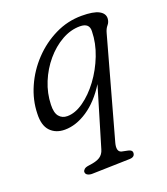

<svg xmlns="http://www.w3.org/2000/svg" viewBox="-131 -557 781 896"><g transform="rotate(-20 259.0 -109.0)"><path d="M174.5 246Q160.5 246.5 150.8 241.2Q141 236 141 225.5Q141 219 148 212.5Q155 206 172 204Q210 199.5 227.5 188Q245 176.5 251.5 154L339 -139Q293.5 -66.5 236.8 -28.8Q180 9 124 9Q79 9 52.2 -19.2Q25.5 -47.5 28 -105.5Q29.5 -172 57.8 -236Q86 -300 134.5 -351.2Q183 -402.5 245.5 -433.2Q308 -464 378 -464Q436.5 -464 463 -449.8Q489.5 -435.5 488.5 -411Q487.5 -393 476.8 -380.8Q466 -368.5 460.5 -347.5L323.5 146.5Q312.5 188 336.5 195L368 201.5Q387 206 387 218.5Q387 240 361 241ZM102 -123Q100.5 -83 115.5 -64.8Q130.5 -46.5 156.5 -46.5Q195.5 -46.5 237.5 -76Q279.5 -105.5 315.8 -154.2Q352 -203 375 -262Q398 -321 399 -379.5Q401 -420.5 353.5 -420.5Q307.5 -420.5 263.2 -395.5Q219 -370.5 183 -328Q147 -285.5 125.2 -232.2Q103.5 -179 102 -123Z"/></g></svg>

Font: Fraunces 9pt SuperSoft Light
Style: Italic
Weight: 300
Italic angle: -16°
Version: Version 1.000;[b76b70a41]